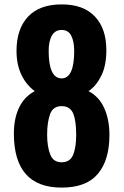

<svg xmlns="http://www.w3.org/2000/svg" viewBox="-20 -840 561 872"><path d="M43 -234C43 -279 51 -319 67 -352C83 -385 107 -410 138 -426C113 -444 93 -468 78 -499C63 -529 55 -566 55 -609C55 -676 73 -728 108 -765C143 -802 194 -820 260 -820C326 -820 376 -802 411 -765C446 -728 463 -677 463 -612C463 -567 456 -529 441 -498C426 -467 407 -443 382 -426C413 -410 437 -385 453 -350C469 -315 477 -274 477 -227C477 -152 460 -93 425 -51C390 -9 335 12 260 12C115 12 43 -70 43 -234ZM317 -609C317 -638 312 -662 303 -679C294 -696 279 -704 260 -704C241 -704 226 -696 216 -679C206 -662 201 -638 201 -609C201 -526 221 -484 260 -484C298 -484 317 -526 317 -609ZM313 -139C322 -162 326 -192 326 -228C326 -268 322 -300 313 -323C304 -346 286 -358 260 -358C234 -358 217 -346 208 -323C199 -299 194 -267 194 -228C194 -192 199 -162 208 -139C217 -115 234 -103 260 -103C286 -103 304 -115 313 -139Z"/></svg>

Font: Oswald SemiBold
Style: Regular
Weight: 400
Version: Version